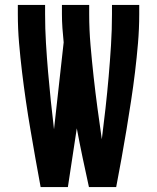

<svg xmlns="http://www.w3.org/2000/svg" viewBox="-20 -755 634 775"><path d="M144 0Q133 -58 123 -115.5Q113 -173 103 -231Q93 -289 84.5 -347.5Q76 -406 69 -464Q62 -522 57 -580.5Q52 -639 52 -698V-735H162V-698Q162 -640 165.5 -581.5Q169 -523 174 -465Q179 -407 185 -349Q191 -291 198 -233L237 -584Q234 -613 232 -641.5Q230 -670 230 -698V-735H340V-698Q340 -635 345.5 -571.5Q351 -508 358 -444.5Q365 -381 373.5 -318Q382 -255 391 -193Q399 -256 406 -319Q413 -382 418.5 -445Q424 -508 428 -571.5Q432 -635 432 -698V-735H542V-698Q542 -639 537 -580.5Q532 -522 525 -464Q518 -406 509 -347.5Q500 -289 490.5 -231Q481 -173 470.5 -115.5Q460 -58 449 0H339Q326 -59 313.5 -118.5Q301 -178 290 -237L254 0Z"/></svg>

Font: Iosevka QP
Style: Bold
Weight: 700
Designer: Belleve Invis
Foundry: Belleve Invis
Version: Version 20.0.0; ttfautohint (v1.8.4)